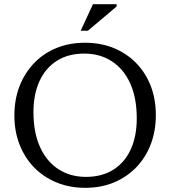

<svg xmlns="http://www.w3.org/2000/svg" viewBox="-20 -891 816 921"><path d="M387.5 -686Q462.5 -686 524.8 -660.8Q587 -635.5 632.5 -589.2Q678 -543 702.8 -479.5Q727.5 -416 727.5 -339Q727.5 -262.5 703 -198.5Q678.5 -134.5 633 -87.8Q587.5 -41 525.8 -15.5Q464 10 389 10Q314.5 10 252 -15.5Q189.5 -41 144.2 -87.2Q99 -133.5 74 -197.2Q49 -261 49 -337Q49 -414 73.8 -477.8Q98.5 -541.5 143.8 -588.5Q189 -635.5 251 -660.8Q313 -686 387.5 -686ZM392.5 -42.5Q468.5 -42.5 523.2 -76.8Q578 -111 607 -174Q636 -237 636 -323Q636 -422 604.5 -491.2Q573 -560.5 516.2 -597.2Q459.5 -634 384 -634Q308 -634 253.5 -599.8Q199 -565.5 169.8 -502.5Q140.5 -439.5 140.5 -353.5Q140.5 -255 172.2 -185.2Q204 -115.5 260.8 -79Q317.5 -42.5 392.5 -42.5ZM367 -743.5 426 -871H539.5V-860L401.5 -743.5Z"/></svg>

Font: Newsreader 16pt 16pt
Style: Regular
Weight: 400
Version: Version 1.003